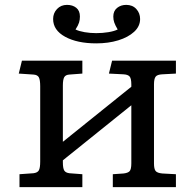

<svg xmlns="http://www.w3.org/2000/svg" viewBox="-20 -768 799 788"><path d="M60 0V-53L117 -57Q134 -59 139.5 -69Q145 -79 145 -105V-414Q145 -440 139.5 -450.5Q134 -461 117 -462L57 -466L70 -519H318V-466L265 -462Q249 -461 243.5 -451Q238 -441 238 -417V-186L519 -412V-421Q519 -446 512 -454Q505 -462 487 -463L427 -466L440 -519H702V-466L646 -463Q625 -462 618.5 -453Q612 -444 612 -422V-97Q612 -75 618.5 -66.5Q625 -58 646 -56L702 -53V0H443V-53L487 -56Q505 -58 512 -65.5Q519 -73 519 -98V-336L238 -110V-102Q238 -78 243.5 -68.5Q249 -59 265 -57L318 -53V0ZM375 -590Q297 -590 247.5 -617Q198 -644 198 -690Q198 -714 214 -731Q230 -748 255 -748Q278 -748 293 -736Q308 -724 308 -700Q308 -687 304.5 -675.5Q301 -664 290 -647Q304 -640 327 -636Q350 -632 375 -632Q401 -632 425 -636Q449 -640 463 -647Q453 -664 449 -675.5Q445 -687 445 -700Q445 -723 460.5 -735.5Q476 -748 498 -748Q524 -748 539.5 -731Q555 -714 555 -690Q555 -660 530.5 -637.5Q506 -615 465.5 -602.5Q425 -590 375 -590Z"/></svg>

Font: Literata 7pt
Style: Regular
Weight: 400
Designer: Latin by Veronika Burian and Jose Scaglione. Greek by Irene Vlachou. Cyrillic by Vera Evstafieva.
Foundry: TypeTogether
Version: Version 3.002